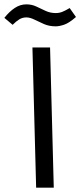

<svg xmlns="http://www.w3.org/2000/svg" viewBox="-77 -862 369 882"><path d="M179 -741Q149 -741 125 -751.5Q101 -762 81 -772Q61 -782 44 -782Q26 -782 11.5 -773Q-3 -764 -19 -748L-57 -780Q-34 -809 -9 -825.5Q16 -842 44 -842Q69 -842 90 -832Q111 -822 132.5 -812Q154 -802 179 -802Q195 -802 209 -807.5Q223 -813 243 -825L272 -784Q240 -756 217.5 -748.5Q195 -741 179 -741ZM89 0 72 -644H153L170 0Z"/></svg>

Font: Go Noto Current
Style: Regular
Weight: 400
Designer: Monotype Design Team
Foundry: Monotype Imaging Inc.
Version: Version 2.007; ttfautohint (v1.8) -l 8 -r 50 -G 200 -x 14 -D